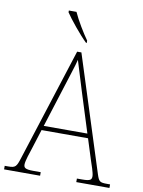

<svg xmlns="http://www.w3.org/2000/svg" viewBox="-102 -999 793 1066"><g transform="rotate(10 294.0 -465.5)"><path d="M323 -771H327V-784C300 -822 261 -886 241 -931H198V-921C221 -886 285 -807 323 -771ZM-3 0H200V-20H158C111 -20 104 -29 104 -47C104 -67 122 -119 129 -140L164 -251H426L463 -134C470 -113 487 -66 487 -48C487 -28 481 -20 433 -20H404V0H591V-20H575C533 -20 528 -24 515 -63L307 -714H283L80 -81C63 -27 58 -20 16 -20H-3ZM172 -276 247 -513C262 -563 288 -638 295 -670C307 -631 328 -563 347 -501L418 -276Z"/></g></svg>

Font: Noto Serif Devanagari SemiCondensed Thin
Style: Regular
Weight: 100
Width: 4
Designer: Universal Thirst, Indian Type Foundry and the Monotype Design Team
Foundry: Monotype Imaging Inc.
Version: Version 2.004